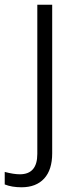

<svg xmlns="http://www.w3.org/2000/svg" viewBox="-71 -553 329 813"><path d="M-51 228V175Q-13 185 13 185Q87 185 87 99V-533H150V96Q150 166 116 203Q82 240 20 240Q-21 240 -51 228Z"/></svg>

Font: OpenSansMMV
Style: Light
Weight: 300
Foundry: Ascender Corporation
Version: Version 4.001